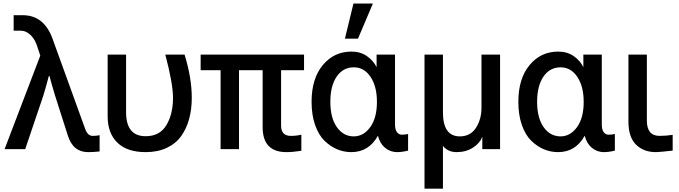

<svg xmlns="http://www.w3.org/2000/svg" viewBox="-20 -869 3958 1119"><path d="M6.8 0 214.8 -544.9 200.2 -588.9Q186.5 -636.7 159.7 -663.6Q132.8 -690.4 97.7 -690.4H59.6V-780.3H113.3Q236.3 -780.3 286.1 -643.6L476.6 -117.2Q491.2 -77.1 519.5 -77.1Q543 -77.1 560.5 -81.1V13.7Q524.4 17.6 493.2 17.6Q405.3 17.6 375 -80.1L300.8 -312.5Q278.3 -386.7 268.6 -425.8H264.6Q244.1 -348.6 232.4 -311.5L127 0Z M607.4 -191.4V-550.8H714.8V-214.8Q714.8 -75.2 829.1 -75.2Q911.1 -75.2 949.7 -139.6Q988.3 -204.1 988.3 -298.8Q988.3 -381.8 943.4 -550.8H1055.7Q1097.7 -414.1 1097.7 -299.8Q1097.7 -232.4 1082.5 -176.3Q1067.4 -120.1 1036.1 -76.2Q1004.9 -32.2 952.1 -7.3Q899.4 17.6 829.1 17.6Q720.7 17.6 664.1 -37.6Q607.4 -92.8 607.4 -191.4Z M1149.4 -460V-550.8H1752V-460H1618.2V-136.7Q1618.2 -77.1 1674.8 -77.1Q1708 -77.1 1736.3 -84V9.8Q1685.5 17.6 1649.4 17.6Q1510.7 17.6 1510.7 -127.9V-460H1373V0H1265.6V-460Z M1795.9 -275.4Q1795.9 -411.1 1861.3 -489.7Q1926.8 -568.4 2028.3 -568.4Q2081.1 -568.4 2119.1 -541.5Q2157.2 -514.6 2174.8 -477.5V-550.8H2282.2V-144.5Q2282.2 -113.3 2293.5 -98.6Q2304.7 -84 2321.3 -84Q2338.9 -84 2358.4 -87.9V8.8Q2323.2 17.6 2294.9 17.6Q2254.9 17.6 2224.6 -7.3Q2194.3 -32.2 2182.6 -78.1Q2129.9 17.6 2027.3 17.6Q1984.4 17.6 1944.8 1Q1905.3 -15.6 1871.1 -48.8Q1836.9 -82 1816.4 -140.6Q1795.9 -199.2 1795.9 -275.4ZM1905.3 -275.4Q1905.3 -181.6 1943.4 -127.9Q1981.4 -74.2 2042 -74.2Q2098.6 -74.2 2137.7 -127.9Q2176.8 -181.6 2176.8 -275.4Q2176.8 -365.2 2139.6 -420.9Q2102.5 -476.6 2042 -476.6Q1979.5 -476.6 1942.4 -422.9Q1905.3 -369.1 1905.3 -275.4ZM1990.2 -643.6 2040 -848.6H2153.3L2066.4 -643.6Z M2454.1 230.5V-550.8H2561.5V-213.9Q2561.5 -74.2 2660.2 -74.2Q2721.7 -74.2 2753.9 -124Q2786.1 -173.8 2786.1 -241.2V-550.8H2894.5V0H2791V-70.3H2790Q2777.3 -35.2 2736.8 -8.8Q2696.3 17.6 2640.6 17.6Q2590.8 17.6 2561.5 -18.6V230.5Z M3001 -275.4Q3001 -411.1 3066.4 -489.7Q3131.8 -568.4 3233.4 -568.4Q3286.1 -568.4 3324.2 -541.5Q3362.3 -514.6 3379.9 -477.5V-550.8H3487.3V-144.5Q3487.3 -113.3 3498.5 -98.6Q3509.8 -84 3526.4 -84Q3543.9 -84 3563.5 -87.9V8.8Q3528.3 17.6 3500 17.6Q3460 17.6 3429.7 -7.3Q3399.4 -32.2 3387.7 -78.1Q3335 17.6 3232.4 17.6Q3189.5 17.6 3149.9 1Q3110.4 -15.6 3076.2 -48.8Q3042 -82 3021.5 -140.6Q3001 -199.2 3001 -275.4ZM3110.4 -275.4Q3110.4 -181.6 3148.4 -127.9Q3186.5 -74.2 3247.1 -74.2Q3303.7 -74.2 3342.8 -127.9Q3381.8 -181.6 3381.8 -275.4Q3381.8 -365.2 3344.7 -420.9Q3307.6 -476.6 3247.1 -476.6Q3184.6 -476.6 3147.5 -422.9Q3110.4 -369.1 3110.4 -275.4Z M3642.6 -160.2V-550.8H3750V-166Q3750 -77.1 3824.2 -77.1Q3861.3 -77.1 3900.4 -83V8.8Q3821.3 17.6 3802.7 17.6Q3731.4 17.6 3687 -25.9Q3642.6 -69.3 3642.6 -160.2Z"/></svg>

Font: Gothic A1 SemiBold
Style: Regular
Weight: 600
Version: Version 2.50